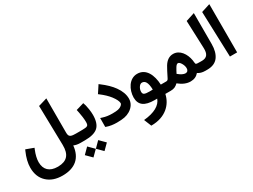

<svg xmlns="http://www.w3.org/2000/svg" viewBox="-61 -1395 3106 2357"><g transform="rotate(-30 1491.5 -217.0)"><path d="M724.6 0C730.5 0 733.4 -18.6 733.4 -55.7V-72.3C733.4 -108.9 730.5 -127 724.6 -127L714.4 -127.4C677.7 -127.9 659.2 -130.9 644 -141.6C628.9 -152.3 624.5 -169.9 624.5 -202.6V-657.2V-683.6L599.6 -675.8L515.6 -650.9L501 -647L513.2 -88.4C515.6 48.8 459.5 112.3 334.5 114.7H327.6C212.9 114.7 150.9 54.7 150.9 -51.3C150.9 -97.2 163.6 -150.9 188.5 -211.9L196.3 -230.5L177.2 -237.8L104.5 -264.6L87.4 -271L79.6 -253.9C45.4 -176.8 28.3 -106.4 28.3 -43C28.3 43.9 55.2 112.8 109.4 163.1C163.1 213.4 235.4 238.3 326.2 238.3C503.9 238.3 606 150.4 622.1 -17.6C648.4 -5.9 679.7 0 715.8 0Z M719.7 -127C712.9 -127 707.5 -124 703.6 -117.7C696.3 -105.5 696.3 -93.3 696.3 -72.3V-55.7C696.3 -40 696.3 -32.2 699.2 -19.5C702.1 -6.8 709.5 0 719.7 0H777.8C864.7 0 926.8 -17.1 963.9 -51.3C1001 -85.4 1019.5 -142.6 1019.5 -222.2C1019.5 -247.6 1017.1 -274.9 1012.7 -303.7C1007.8 -332.5 1003.9 -352.5 1001.5 -362.8C998.5 -373 996.1 -381.3 993.7 -387.7L987.8 -405.8L876.5 -373L885.7 -328.6C889.2 -311 893.1 -289.1 896.5 -262.7C899.9 -236.3 901.9 -214.4 901.9 -197.3C901.9 -178.2 902.3 -168.9 898.9 -157.7C895 -146.5 893.6 -142.1 883.3 -136.7C873 -130.9 867.2 -130.4 846.7 -128.9C836.4 -127.9 826.7 -127.4 817.9 -127.4C809.1 -127 796.4 -127 779.8 -127ZM842.3 156.7 919.9 234.4 998 156.7 919.9 78.6ZM685.5 156.7 763.2 234.4 841.3 156.7 763.2 78.6Z M1076.2 -144V-117.2L1075.7 -31.7V-18.1L1088.4 -13.2C1128.9 1 1175.3 8.3 1228 8.3C1272.5 8.3 1308.6 5.4 1336.4 0C1364.3 -5.4 1390.6 -15.6 1415 -30.3C1469.2 -63 1502 -115.2 1502 -174.3C1502 -232.4 1480.5 -291.5 1437 -352.1C1401.4 -401.9 1350.6 -451.7 1283.7 -502L1267.1 -514.6L1255.9 -497.1L1209.5 -426.3L1199.2 -411.1L1213.9 -399.9C1263.7 -362.3 1303.7 -323.7 1333.5 -285.2C1368.7 -238.8 1386.2 -201.7 1386.2 -173.8C1386.2 -168 1377.4 -153.8 1365.2 -144.5C1337.9 -123 1308.1 -116.2 1234.4 -116.2C1185.5 -116.2 1141.6 -122.6 1102.1 -135.7Z M1967.8 0C1973.6 0 1976.6 -18.6 1976.6 -55.7V-72.3C1976.6 -108.9 1973.6 -127 1967.8 -127H1926.3C1919.9 -265.1 1865.2 -387.2 1739.7 -387.2C1625 -387.2 1559.1 -265.6 1557.6 -155.8C1557.6 -47.9 1626 0 1764.6 0H1801.8C1773.9 80.6 1683.6 133.3 1531.2 147L1541.5 172.4L1568.4 238.8L1573.2 251H1576.7C1776.4 251 1888.7 135.3 1917.5 0ZM1672.4 -170.4C1672.4 -193.8 1679.2 -215.3 1692.4 -234.9C1705.6 -254.4 1720.2 -264.2 1736.3 -264.2C1777.8 -264.2 1808.1 -230.5 1810.5 -123.5C1794.4 -123 1779.3 -122.6 1766.1 -122.6C1731.4 -122.6 1707 -125.5 1693.4 -131.8C1679.2 -137.7 1672.4 -150.4 1672.4 -170.4Z M2493.7 0C2499.5 0 2502.4 -18.6 2502.4 -55.7V-72.3C2502.4 -108.9 2499.5 -127 2493.7 -127H2485.4C2453.1 -127 2434.1 -128.4 2428.7 -131.3C2422.9 -133.8 2419.4 -143.6 2418 -160.2C2417 -171.4 2416 -181.2 2415 -188.5C2398.9 -285.6 2338.4 -377.9 2243.2 -377.9C2189.5 -377.9 2145 -348.6 2109.9 -290.5C2092.8 -261.7 2068.4 -215.3 2036.6 -150.9C2028.3 -133.3 2018.1 -127 2002 -127H1962.4C1955.6 -127 1950.2 -124 1946.3 -117.7C1939 -105.5 1939 -93.3 1939 -72.3V-55.7C1939 -40 1939 -32.2 1941.9 -19.5C1944.8 -6.8 1952.1 0 1962.4 0H1994.1C2042.5 0 2069.3 -14.6 2100.1 -44.4C2155.8 1 2210.4 23.4 2264.2 23.4C2313.5 23.4 2352.5 5.9 2381.3 -28.8C2408.2 -9.8 2442.4 0 2483.9 0ZM2259.8 -94.7C2232.9 -94.7 2199.2 -111.3 2159.7 -144.5C2171.4 -168.9 2185.1 -193.4 2200.2 -218.3C2213.4 -239.3 2226.1 -250 2238.3 -250C2252.4 -250 2267.1 -237.8 2281.2 -213.4C2295.4 -189 2302.2 -165.5 2302.2 -142.6C2302.2 -112.8 2285.2 -94.7 2259.8 -94.7Z M2488.3 -127C2481.4 -127 2476.1 -124 2472.2 -117.7C2464.8 -105.5 2464.8 -93.3 2464.8 -72.3V-55.7C2464.8 -40 2464.8 -32.2 2467.8 -19.5C2470.7 -6.8 2478 0 2488.3 0H2513.2C2582.5 0 2633.8 -22 2667 -65.9C2699.7 -109.4 2716.3 -169.9 2716.3 -247.1V-657.7V-684.6L2690.9 -676.3L2606 -648.9L2591.8 -644.5L2606.9 -253.4C2610.4 -167 2581.1 -129.4 2514.6 -127H2508.8Z M2833.5 -1H2935.5V-684.6L2811.5 -645Z"/></g></svg>

Font: Samim
Style: Bold
Weight: 700
Foundry: DejaVu fonts team - Redesigned by Saber Rastikerdar
Version: Version 4.0.5